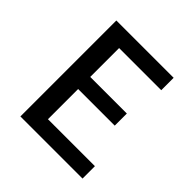

<svg xmlns="http://www.w3.org/2000/svg" viewBox="-176 -795 931 931"><g transform="rotate(45 289.5 -329.0)"><path d="M526 0H100V-658H493V-573H204V-85H526ZM134 -292V-375H455V-292Z"/></g></svg>

Font: Ysabeau Infant SemiBold
Style: Regular
Weight: 600
Designer: Christian Thalmann (Catharsis Fonts)
Version: Version 2.002; featfreeze: ss01,ss02,lnum